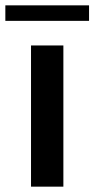

<svg xmlns="http://www.w3.org/2000/svg" viewBox="-40 -698 353 718"><path d="M76 -528H197V0H76ZM-20 -678H293V-620H-20Z"/></svg>

Font: Be Vietnam SemiBold
Style: Regular
Weight: 600
Designer: Gabriel Lam
Foundry: TypeRant
Version: Version 4.000